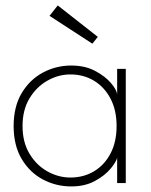

<svg xmlns="http://www.w3.org/2000/svg" viewBox="-20 -658 544 690"><path d="M401 0V-91Q398 -77 377.8 -52.2Q357.5 -27.5 321.5 -7.8Q285.5 12 236 12Q181.5 12 134.2 -13Q87 -38 58 -86.5Q29 -135 29 -205Q29 -275 58 -323.5Q87 -372 134.2 -397.2Q181.5 -422.5 236 -422.5Q285.5 -422.5 321.8 -403.2Q358 -384 378.8 -359.5Q399.5 -335 401 -319V-410.5H432V0ZM61 -205Q61 -147 86 -105.5Q111 -64 150.5 -42Q190 -20 233 -20Q280.5 -20 318 -42.5Q355.5 -65 377.2 -106.5Q399 -148 399 -205Q399 -262 377.2 -303.5Q355.5 -345 318 -367.8Q280.5 -390.5 233 -390.5Q190 -390.5 150.5 -368.2Q111 -346 86 -304.5Q61 -263 61 -205ZM312 -501 158 -601 187.5 -638.5 331.5 -525.5Z"/></svg>

Font: League Spartan Thin
Style: Regular
Weight: 100
Foundry: The League of Moveable Type
Version: Version 2.002